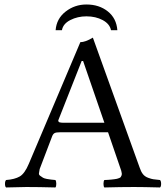

<svg xmlns="http://www.w3.org/2000/svg" viewBox="-20 -824 735 846"><path d="M225.1 -690.9Q229 -741.7 269 -772.9Q309.1 -804.2 360.8 -804.2Q417 -804.2 455.1 -773.7Q493.2 -743.2 497.1 -690.9H469.2Q463.4 -718.8 432.6 -735.4Q401.9 -752 360.8 -752Q321.8 -752 289.8 -735.6Q257.8 -719.2 252.9 -690.9ZM263.2 -283.2H439.9L346.2 -555.2H339.8L237.8 -296.4Q236.3 -293.5 236.8 -291Q237.3 -288.6 238.8 -287.1Q240.2 -285.6 243.7 -284.7Q247.1 -283.7 251.7 -283.4Q256.3 -283.2 263.2 -283.2ZM154.8 -79.1Q153.8 -69.3 151.9 -61.8Q149.9 -54.2 157.5 -49.1Q165 -43.9 169.4 -41Q173.8 -38.1 186 -35.6Q198.2 -33.2 205.1 -32.7Q211.9 -32.2 224.1 -30.8Q228 -25.9 228 -13.9Q228 -2 224.1 2Q149.9 0 96.2 0Q81.1 0 6.8 2Q2 -2 2 -13.9Q2 -25.9 6.8 -30.8Q44.9 -33.7 66.9 -46.4Q88.9 -59.1 106.9 -102.1L334 -638.2Q356 -638.2 389.2 -658.2L595.2 -85.9Q601.1 -67.9 609.6 -56.9Q618.2 -45.9 633.1 -40.5Q647.9 -35.2 655.5 -34.2Q663.1 -33.2 685.1 -30.8Q689.9 -25.9 689.9 -13.9Q689.9 -2 685.1 2Q610.8 0 570.8 0Q513.7 0 439.9 2Q436 -2 436 -13.9Q436 -25.9 439.9 -30.8Q445.8 -30.8 455.3 -31.5Q464.8 -32.2 470 -32.7Q475.1 -33.2 483.2 -34.2Q491.2 -35.2 495.1 -36.1Q499 -37.1 504.4 -39.1Q509.8 -41 512 -43.9Q514.2 -46.9 515.6 -51Q517.1 -55.2 516.6 -60.1Q516.1 -64.9 514.2 -71.8L456.1 -241.2H245.1Q227.1 -241.2 220.5 -237.5Q213.9 -233.9 210 -224.1Z"/></svg>

Font: Linux Libertine Capitals
Style: Small Caps
Weight: 400
Designer: Philipp H. Poll
Foundry: Philipp H. Poll
Version: Version 5.1.3